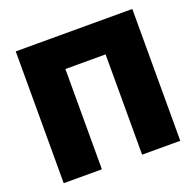

<svg xmlns="http://www.w3.org/2000/svg" viewBox="-125 -845 996 976"><g transform="rotate(-20 373.0 -356.5)"><path d="M58 0V-713H688.5V0H482V-542.5H264.5V0Z"/></g></svg>

Font: Commissioner ExtraBold
Style: Regular
Weight: 800
Designer: Kostas Bartsokas
Foundry: Kostas Bartsokas
Version: Version 1.000; ttfautohint (v1.8.3)